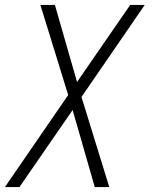

<svg xmlns="http://www.w3.org/2000/svg" viewBox="-61 -550 631 780"><path d="M383 210H324L234 -103L18 210H-41L216 -164L103 -530H162L252 -217L468 -530H527L270 -156Z"/></svg>

Font: Lode Dark Term
Style: Italic
Weight: 400
Italic angle: -11°
Monospace: yes
Designer: Belleve Invis
Foundry: Belleve Invis
Version: Version 29.2.0